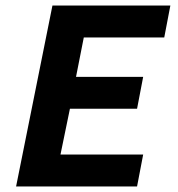

<svg xmlns="http://www.w3.org/2000/svg" viewBox="-20 -672 640 692"><path d="M38 0 169 -652H594L572 -537H282L254 -395H496L474 -280H232L198 -115H496L474 0Z"/></svg>

Font: Source Code Pro
Style: Bold Italic
Weight: 700
Italic angle: -11°
Monospace: yes
Designer: Paul D. Hunt, Teo Tuominen
Foundry: Adobe Systems Incorporated
Version: Version 1.050;PS 1.000;hotconv 16.6.51;makeotf.lib2.5.65220